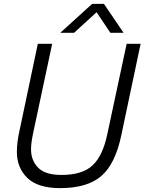

<svg xmlns="http://www.w3.org/2000/svg" viewBox="-20 -956 745 990"><path d="M606 -261Q575 -111 502.5 -48.5Q430 14 290 14Q175 14 121 -38.5Q67 -91 67 -173Q67 -225 82 -289L175 -730H249L152 -275Q140 -220 140 -186Q140 -129 176.5 -91.5Q213 -54 297 -54Q405 -54 457.5 -103.5Q510 -153 533 -263L633 -730H705ZM291 -787 455 -936H516L617 -787H549L478 -893L362 -787Z"/></svg>

Font: Nacelle Light
Style: Italic
Weight: 300
Italic angle: -12°
Designer: Sora Sagano
Foundry: Sora Sagano
Version: Version 1.000;FEAKit 1.0